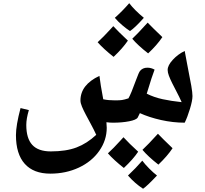

<svg xmlns="http://www.w3.org/2000/svg" viewBox="-20 -750 1288 1205"><path d="M1139.2 20Q1065.4 20 990.5 3.2Q915.5 -13.7 857.9 -40L844.2 -12.2Q835.4 2.4 790.5 11.2Q745.6 20 689 20Q668.9 20 647.9 17.1L649.9 51.8Q649.9 129.9 603 196.8Q556.2 263.7 474.9 301.8Q393.6 339.8 295.9 339.8Q190.4 339.8 135.3 278.1Q80.1 216.3 80.1 98.1Q80.1 37.1 108.9 -71.8L161.1 -59.1Q145 -4.9 145 34.2Q145 118.7 182.6 159.4Q220.2 200.2 298.8 200.2Q395 200.2 460.4 175.3Q525.9 150.4 584 96.2Q568.4 62 550.8 29.8Q533.2 -2.4 518.6 -30.3Q503.9 -58.1 494.4 -80.8Q484.9 -103.5 484.9 -119.1Q484.9 -217.8 604 -273.9Q610.4 -220.2 627.9 -127Q659.7 -120.1 702.1 -120.1Q731 -120.1 745.8 -122.3Q760.7 -124.5 786.1 -132.8Q801.3 -158.2 835.4 -252Q851.1 -295.4 858.9 -304.9Q866.7 -314.5 877.9 -319.8Q889.2 -325.2 905.3 -325.2Q928.2 -325.2 950.2 -313Q936.5 -279.8 900.9 -162.1Q946.3 -139.2 1000.7 -127.4Q1055.2 -115.7 1120.1 -108.9Q1104.5 -143.6 1088.6 -173.6Q1072.8 -203.6 1060.3 -228.8Q1047.9 -253.9 1040 -274.7Q1032.2 -295.4 1032.2 -311Q1032.2 -339.8 1064.5 -374.8Q1096.7 -409.7 1139.2 -430.2L1153.8 -352.1Q1173.3 -253.9 1180.7 -210.7Q1188 -167.5 1188 -147Q1188 -119.1 1172.1 -66.7Q1156.2 -14.2 1139.2 20ZM882.8 -638.2Q826.2 -574.7 795.9 -555.2Q774.9 -568.4 747.6 -591.6Q720.2 -614.7 700.7 -638.2Q749 -681.2 791 -730Q825.2 -685.5 882.8 -638.2ZM782.7 -495.1Q749 -445.8 692.9 -393.1Q629.4 -443.4 592.8 -484.9Q631.3 -520.5 669.9 -563L690.9 -585.9Q721.7 -552.2 782.7 -495.1ZM999 -517.1Q964.8 -466.3 909.7 -415Q845.2 -465.3 810.1 -506.8Q842.3 -536.6 906.7 -607.9Q932.6 -580.6 999 -517.1ZM847.2 202.1Q816.4 248.5 757.3 304.2Q693.8 253.9 657.2 212.4Q692.9 179.7 733.9 134.3L754.9 111.3Q789.6 149.4 847.2 202.1ZM1063 180.2Q1031.2 228.5 974.1 283.2Q909.2 232.4 874 190.4Q909.2 157.7 971.2 89.4Q996.6 116.7 1063 180.2ZM965.3 351.6Q903.3 417.5 877.9 434.6Q826.2 400.9 783.2 351.6Q833 304.7 873 258.3Q890.1 281.2 916.3 307.6Q942.4 334 965.3 351.6Z"/></svg>

Font: Sahl Naskh
Style: Bold
Weight: 700
Designer: Pascal Zoghbi
Version: Version 1.001